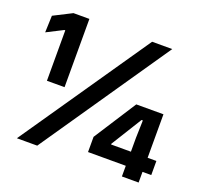

<svg xmlns="http://www.w3.org/2000/svg" viewBox="-113 -767 941 896"><g transform="rotate(20 357.0 -319.5)"><path d="M97 -300V-550.5H92.5L12 -509.5L15 -593L105.5 -639H184.5V-300ZM57 0 496 -639H596L158 0ZM578.5 0V-191.5L581 -279H574.5L480 -126.5V-98.5L440.5 -123H705V-53H391V-128.5L526.5 -339H661.5V0Z"/></g></svg>

Font: Anek Bangla SemiBold
Style: Regular
Weight: 600
Designer: Sulekha Rajkumar (Bangla), Yesha Goshar (Latin)
Foundry: Ek Type
Version: Version 1.003